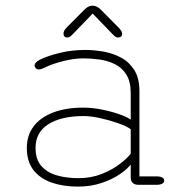

<svg xmlns="http://www.w3.org/2000/svg" viewBox="-20 -668 659 694"><path d="M481 0Q467 0 459.8 -6.8Q452.5 -13.5 452.5 -26V-73.5Q441 -57.5 413.8 -38.8Q386.5 -20 347.5 -6.8Q308.5 6.5 261.5 6.5Q208.5 6.5 166.8 -8Q125 -22.5 101 -53.2Q77 -84 77 -133.5Q77 -179 101.8 -211.5Q126.5 -244 172.5 -261.5Q218.5 -279 281.5 -279Q313 -279 348 -272Q383 -265 411.5 -255Q440 -245 452.5 -235.5V-331Q452.5 -373.5 436.5 -398.8Q420.5 -424 394.5 -436.5Q368.5 -449 338.8 -453Q309 -457 281 -457Q246 -457 205.8 -446.5Q165.5 -436 141.5 -423.5Q135.5 -420.5 130 -418.8Q124.5 -417 120.5 -417Q113 -417 109 -421.8Q105 -426.5 105 -431.5Q105 -437 110 -442.2Q115 -447.5 124.5 -452.5Q151 -465.5 194.8 -476.5Q238.5 -487.5 287.5 -487.5Q319.5 -487.5 353.8 -481.5Q388 -475.5 417.5 -459.8Q447 -444 465.5 -414.8Q484 -385.5 484 -339V-30.5H545Q559 -30.5 566.2 -26.5Q573.5 -22.5 573.5 -15Q573.5 -8 566.2 -4Q559 0 545 0ZM452.5 -201Q438.5 -211.5 407.5 -222.5Q376.5 -233.5 342.2 -241Q308 -248.5 282.5 -248.5Q202 -248.5 155.2 -219.2Q108.5 -190 108.5 -133.5Q108.5 -92 129.5 -68Q150.5 -44 185.8 -34Q221 -24 263.5 -24Q310 -24 348.5 -39.5Q387 -55 414 -76Q441 -97 452.5 -112.5ZM409.5 -567.5Q421.5 -555.5 421.5 -545Q421.5 -539.5 417.5 -536Q413.5 -532.5 407 -532.5Q400.5 -532.5 396 -536Q391.5 -539.5 384 -547.5L315 -619L245.5 -547Q238 -539 233.8 -535.8Q229.5 -532.5 222.5 -532.5Q216.5 -532.5 213 -536.2Q209.5 -540 209.5 -546Q209.5 -557 220 -567.5L285 -633Q293 -641 300 -644.2Q307 -647.5 314.5 -647.5Q322.5 -647.5 329.5 -644.2Q336.5 -641 344.5 -633Z"/></svg>

Font: Sono ExtraLight Monospace ExtraLight
Style: Regular
Weight: 250
Version: Version 2.112